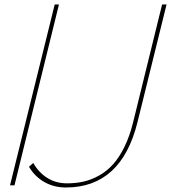

<svg xmlns="http://www.w3.org/2000/svg" viewBox="-20 -830 766 860"><path d="M244.1 -810.1 44.9 0H24.9L225.1 -810.1ZM726.1 -810.1 596.2 -284.2Q523.9 9.8 274.9 9.8Q221.7 9.8 178.7 -14.6Q135.7 -39.1 109.9 -83L128.9 -100.1Q153.8 -56.6 192.4 -32.7Q231 -8.8 279.8 -8.8Q320.3 -8.8 355.2 -16.8Q390.1 -24.9 424.6 -44.2Q459 -63.5 486.6 -94.2Q514.2 -125 537.6 -172.6Q561 -220.2 576.2 -282.2L706.1 -810.1Z"/></svg>

Font: Sinkin Sans 100 Thin Italic
Style: Regular
Weight: 100
Italic angle: -112°
Designer: Keith Bates
Foundry: K-Type
Version: Sinkin Sans (version 1.0)  by Keith Bates   •   © 2014   www